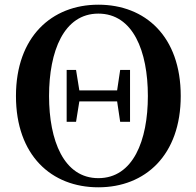

<svg xmlns="http://www.w3.org/2000/svg" viewBox="-20 -779 837 818"><path d="M399 19C599 19 750 -118 750 -370C750 -624 599 -759 399 -759C200 -759 48 -622 48 -370C48 -117 199 19 399 19ZM399 -20C252 -20 189 -180 189 -370C189 -561 252 -721 399 -721C547 -721 610 -561 610 -370C610 -180 547 -20 399 -20ZM492 -260H534V-481H492L479 -394H318L304 -481H264V-260H304L318 -347H479Z"/></svg>

Font: Noto Serif JP
Style: Bold
Weight: 700
Designer: Ryoko NISHIZUKA 西塚涼子 (kana & ideographs); Frank Grießhammer (Latin, Greek & Cyrillic); Wenlong ZHANG 张文龙 (bopomofo); San
Foundry: Adobe
Version: Version 2.001;hotconv 1.1.0;makeotfexe 2.6.0